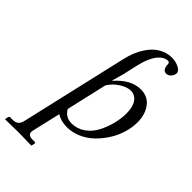

<svg xmlns="http://www.w3.org/2000/svg" viewBox="-324 -784 1102 1102"><g transform="rotate(45 227.5 -233.0)"><path d="M222.2 -314 165 -64.9Q189.9 -22 238.8 -22Q284.2 -22 320.6 -47.9Q356.9 -73.7 378.2 -114.3Q399.4 -154.8 410.6 -199.5Q421.9 -244.1 421.9 -286.1Q421.9 -338.4 401.6 -367.2Q381.3 -396 346.2 -396Q318.4 -396 282.2 -373.8Q246.1 -351.6 222.2 -314ZM271 -525.9 250 -433.1 230 -361.8H232.9Q304.2 -441.9 382.8 -441.9Q439.5 -441.9 471.2 -399.7Q502.9 -357.4 502.9 -293.9Q502.9 -252.4 489.7 -208.7Q476.6 -165 451.9 -126Q427.2 -86.9 394.8 -55.7Q362.3 -24.4 320.8 -6.1Q279.3 12.2 235.8 12.2Q186 12.2 151.9 -9.8L112.8 158.2Q109.9 168.5 109.9 174.8Q109.9 202.1 146 202.1H165Q172.4 202.1 170.9 210L167 229L165 231Q97.2 229 58.1 229L-45.9 231L-47.9 229L-43.9 210Q-41 202.1 -34.2 202.1H-15.1Q9.3 202.1 21.2 191.2Q33.2 180.2 38.1 158.2L189 -496.1Q196.3 -527.8 207.8 -556.4Q219.2 -585 236.3 -610.8Q253.4 -636.7 274.2 -655.5Q294.9 -674.3 322.5 -685.5Q350.1 -696.8 380.9 -696.8Q411.1 -696.8 437 -683.8Q462.9 -670.9 462.9 -651.9Q462.9 -647.9 461.9 -646Q458.5 -628.9 446.5 -618.4Q434.6 -607.9 420.9 -607.9Q405.3 -607.9 397.7 -620.8Q390.1 -633.8 390.1 -651.9Q390.1 -659.2 386.7 -663.6Q383.3 -668 377.9 -668Q343.8 -668 315.2 -630.9Q286.6 -593.8 271 -525.9Z"/></g></svg>

Font: Common Serif News
Style: Italic
Weight: 450
Italic angle: -12°
Designer: Philipp H. Poll, Khaled Hosny
Foundry: Stefan Peev, Context Ltd.
Version: Version 1.026